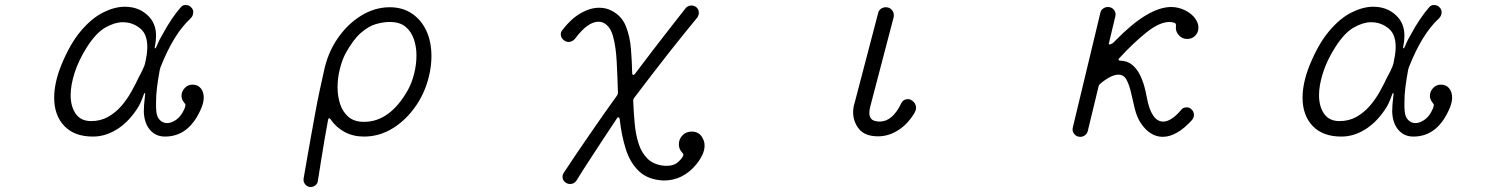

<svg xmlns="http://www.w3.org/2000/svg" viewBox="-20 -535 6040 769"><path d="M352 12Q278 12 237.5 -30.5Q197 -73 197 -144Q197 -173 204 -205.5Q211 -238 225 -273Q260 -359 303.5 -410.5Q347 -462 393 -485Q439 -508 480 -508Q535 -508 571 -474Q605 -443 605 -392Q605 -384 604 -373Q603 -362 600 -348Q599 -342 601.5 -341.5Q604 -341 606 -347Q614 -366 620 -377.5Q626 -389 632 -399Q648 -429 667.5 -458Q687 -487 706 -508Q713 -515 723 -515Q739 -515 748 -503Q754 -496 754 -486Q754 -471 742 -460Q675 -398 623 -266L620 -256Q613 -218 609 -186.5Q605 -155 605 -124Q605 -116 605 -107Q605 -98 606 -90Q608 -66 620.5 -54Q633 -42 649 -42Q667 -42 686.5 -56Q706 -70 718 -98Q720 -101 720.5 -104Q721 -107 722 -110Q723 -112 723 -114Q723 -118 719 -122Q707 -136 707 -151Q707 -168 719.5 -182Q732 -196 751 -196Q772 -196 784 -181.5Q796 -167 796 -144Q796 -127 788 -106Q740 12 641 12Q604 12 581 -14.5Q558 -41 556 -87Q556 -99 557 -114.5Q558 -130 561 -155Q562 -162 560 -162.5Q558 -163 556 -157Q549 -137 542 -122Q535 -107 525 -93Q491 -43 446 -15.5Q401 12 352 12ZM345 -50Q383 -50 413 -67Q443 -84 466 -110.5Q489 -137 506.5 -168.5Q524 -200 537 -228Q544 -240 549 -251Q554 -262 558 -271L561 -281Q565 -299 567.5 -315.5Q570 -332 570 -348Q570 -374 561.5 -394.5Q553 -415 532 -428Q521 -436 505.5 -441Q490 -446 471 -446Q440 -446 402.5 -425Q365 -404 328 -346Q295 -294 279 -244Q263 -194 263 -154Q263 -108 283.5 -79Q304 -50 345 -50Z M1224 214Q1211 214 1202.5 203.5Q1194 193 1196 180Q1201 153 1208 111Q1215 69 1224 20Q1233 -29 1242 -79Q1251 -129 1260.5 -173Q1270 -217 1277 -248Q1292 -322 1331.5 -380Q1371 -438 1426 -472Q1481 -506 1541 -506Q1592 -506 1629.5 -481Q1667 -456 1687.5 -412Q1708 -368 1708 -310Q1708 -281 1702 -248Q1688 -174 1648.5 -115Q1609 -56 1554.5 -22Q1500 12 1438 12Q1395 12 1361 -6Q1327 -24 1304 -57Q1297 -67 1294 -55Q1288 -23 1280 23Q1272 69 1265 114.5Q1258 160 1253 190Q1252 200 1243.5 207Q1235 214 1224 214ZM1438 -47Q1542 -47 1614 -175Q1629 -202 1638.5 -239Q1648 -276 1648 -313Q1648 -348 1637.5 -378.5Q1627 -409 1604 -428Q1581 -447 1541 -447Q1515 -447 1485.5 -438.5Q1456 -430 1425 -403Q1394 -376 1363 -319Q1350 -294 1341 -258Q1332 -222 1332 -185Q1332 -149 1342.5 -117.5Q1353 -86 1376 -66.5Q1399 -47 1438 -47Z M2248 198Q2233 189 2233 173Q2233 165 2238 157Q2260 123 2288 82Q2316 41 2345.5 -2Q2375 -45 2402.5 -84Q2430 -123 2451 -152Q2455 -157 2455 -163Q2453 -229 2450 -288Q2447 -347 2435.5 -389Q2424 -431 2396 -444Q2388 -448 2377 -448Q2334 -448 2284 -381Q2273 -367 2257 -367Q2249 -367 2241 -372Q2226 -382 2226 -398Q2226 -407 2232 -414Q2265 -458 2304 -481Q2343 -504 2380 -504Q2409 -504 2432 -491Q2471 -470 2487 -429.5Q2503 -389 2507 -340Q2511 -291 2512 -243Q2512 -236 2515.5 -235Q2519 -234 2523 -239Q2561 -290 2600.5 -341Q2640 -392 2673 -434.5Q2706 -477 2726 -502Q2735 -513 2749 -513Q2759 -513 2768 -507Q2779 -498 2779 -484Q2779 -474 2773 -465Q2755 -443 2726 -407.5Q2697 -372 2662 -327.5Q2627 -283 2590.5 -235.5Q2554 -188 2520 -143Q2516 -138 2516 -132Q2518 -86 2522 -41Q2526 4 2538 41Q2550 78 2574.5 101.5Q2599 125 2641 129Q2676 131 2694 115.5Q2712 100 2716 89Q2717 88 2717 85Q2717 83 2716 81Q2715 79 2713 77Q2699 63 2699 43Q2699 22 2713.5 7Q2728 -8 2750 -8Q2782 -8 2795 20Q2802 33 2802 48Q2802 67 2792.5 86.5Q2783 106 2769 123Q2716 188 2638 188Q2575 185 2539 150.5Q2503 116 2486 61Q2469 6 2462 -58Q2461 -64 2457.5 -65Q2454 -66 2451 -61Q2426 -24 2397 20.5Q2368 65 2339.5 108.5Q2311 152 2289 188Q2280 202 2263 202Q2255 202 2248 198Z M3497 11Q3444 11 3420.5 -18.5Q3397 -48 3397 -85Q3397 -105 3403 -123L3497 -482Q3499 -493 3508 -499.5Q3517 -506 3528 -506Q3542 -506 3551 -496.5Q3560 -487 3560 -474Q3560 -468 3559 -465L3465 -106Q3462 -94 3462 -83Q3462 -57 3483 -51Q3494 -48 3503 -48Q3555 -48 3590 -122Q3598 -138 3616 -138Q3625 -138 3630 -134Q3649 -123 3649 -102Q3649 -95 3644 -85Q3618 -40 3579 -14.5Q3540 11 3497 11Z M4307 13Q4291 13 4282 1Q4273 -11 4277 -25L4387 -483Q4389 -494 4398 -500.5Q4407 -507 4417 -507Q4433 -507 4442 -495Q4451 -483 4447 -469L4421 -360Q4420 -357 4423 -357Q4434 -357 4448 -373Q4579 -507 4671 -507Q4700 -507 4728 -493Q4753 -480 4766.5 -461.5Q4780 -443 4780 -424Q4780 -413 4776 -405Q4763 -379 4734 -379Q4715 -379 4701 -394.5Q4687 -410 4690 -431V-434Q4690 -441 4685 -443Q4676 -447 4664 -447Q4624 -447 4571.5 -405Q4519 -363 4463 -302Q4460 -299 4460 -296Q4460 -292 4468 -292Q4496 -291 4515 -275Q4534 -259 4545.5 -235.5Q4557 -212 4563.5 -188Q4570 -164 4573 -146Q4591 -48 4639 -48Q4671 -48 4711 -95Q4718 -105 4733 -105Q4744 -105 4751 -98Q4762 -89 4762 -74Q4762 -64 4754 -54Q4693 13 4637 13Q4586 13 4549 -42Q4533 -67 4525 -100Q4517 -133 4510 -164Q4503 -195 4492 -215.5Q4481 -236 4459 -236Q4446 -236 4428 -227.5Q4410 -219 4386 -199Q4381 -195 4380 -189L4337 -11Q4335 -1 4326.5 6Q4318 13 4307 13Z M5352 12Q5278 12 5237.5 -30.5Q5197 -73 5197 -144Q5197 -173 5204 -205.5Q5211 -238 5225 -273Q5260 -359 5303.5 -410.5Q5347 -462 5393 -485Q5439 -508 5480 -508Q5535 -508 5571 -474Q5605 -443 5605 -392Q5605 -384 5604 -373Q5603 -362 5600 -348Q5599 -342 5601.5 -341.5Q5604 -341 5606 -347Q5614 -366 5620 -377.5Q5626 -389 5632 -399Q5648 -429 5667.5 -458Q5687 -487 5706 -508Q5713 -515 5723 -515Q5739 -515 5748 -503Q5754 -496 5754 -486Q5754 -471 5742 -460Q5675 -398 5623 -266L5620 -256Q5613 -218 5609 -186.5Q5605 -155 5605 -124Q5605 -116 5605 -107Q5605 -98 5606 -90Q5608 -66 5620.5 -54Q5633 -42 5649 -42Q5667 -42 5686.5 -56Q5706 -70 5718 -98Q5720 -101 5720.5 -104Q5721 -107 5722 -110Q5723 -112 5723 -114Q5723 -118 5719 -122Q5707 -136 5707 -151Q5707 -168 5719.5 -182Q5732 -196 5751 -196Q5772 -196 5784 -181.5Q5796 -167 5796 -144Q5796 -127 5788 -106Q5740 12 5641 12Q5604 12 5581 -14.5Q5558 -41 5556 -87Q5556 -99 5557 -114.5Q5558 -130 5561 -155Q5562 -162 5560 -162.5Q5558 -163 5556 -157Q5549 -137 5542 -122Q5535 -107 5525 -93Q5491 -43 5446 -15.5Q5401 12 5352 12ZM5345 -50Q5383 -50 5413 -67Q5443 -84 5466 -110.5Q5489 -137 5506.5 -168.5Q5524 -200 5537 -228Q5544 -240 5549 -251Q5554 -262 5558 -271L5561 -281Q5565 -299 5567.5 -315.5Q5570 -332 5570 -348Q5570 -374 5561.5 -394.5Q5553 -415 5532 -428Q5521 -436 5505.5 -441Q5490 -446 5471 -446Q5440 -446 5402.5 -425Q5365 -404 5328 -346Q5295 -294 5279 -244Q5263 -194 5263 -154Q5263 -108 5283.5 -79Q5304 -50 5345 -50Z"/></svg>

Font: Kiwi Maru Light
Style: Regular
Weight: 300
Designer: Hiroki-Chan
Version: Version 1.100